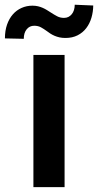

<svg xmlns="http://www.w3.org/2000/svg" viewBox="-59 -772 404 792"><path d="M78.8 -545.5H207.4V0H78.8ZM-38.7 -613.6Q-38.7 -645.2 -30 -670.3Q-21.3 -695.3 -6 -712.7Q9.2 -730.1 30 -739.3Q50.8 -748.6 74.6 -748.6Q87 -748.6 97.7 -746.1Q108.3 -743.6 117.5 -739.5Q126.8 -735.4 134.9 -730.3Q143.1 -725.1 150.9 -720.2Q164.1 -711.6 176.7 -704.9Q189.3 -698.2 204.9 -698.2Q215.2 -698.2 223.2 -702.2Q231.2 -706.3 237 -713.4Q242.9 -720.5 246.1 -730.6Q249.3 -740.8 249.3 -752.5L325.6 -749.3Q325.3 -723 318.2 -698.9Q311.1 -674.7 296.9 -656.1Q282.7 -637.4 261.2 -626.4Q239.7 -615.4 210.9 -615.4Q197.1 -615.4 186.1 -617.9Q175.1 -620.4 165.7 -624.5Q156.2 -628.6 148.4 -633.7Q140.6 -638.8 133.5 -644.2Q121.8 -652.7 109.9 -659.3Q98 -665.8 82 -665.8Q62.9 -665.8 51 -651.1Q39.1 -636.4 39.1 -611.9Z"/></svg>

Font: Interop SemBd
Style: Regular
Weight: 600
Designer: Rasmus Andersson, Google, Jang Haemin
Foundry: jhaemin
Version: Version 1.008